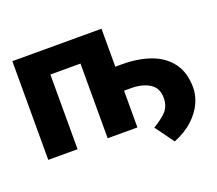

<svg xmlns="http://www.w3.org/2000/svg" viewBox="-115 -704 1127 998"><g transform="rotate(-20 448.5 -205.5)"><path d="M41 0V-545.9H534.2V-335.9H570.3Q661.6 -335.9 730.7 -310.3Q799.8 -284.7 838.6 -231.4Q877.4 -178.2 877.4 -94.7Q877.4 -54.7 858.2 -11.7Q838.9 31.2 797.9 69.8Q756.8 108.4 691.9 134.8L616.2 30.8Q659.7 5.4 686.8 -21.7Q713.9 -48.8 715.3 -94.7Q716.3 -151.9 675.5 -177.7Q634.8 -203.6 570.3 -203.1H534.2V0H369.6V-413.1H203.1V0Z"/></g></svg>

Font: Inter Tight ExtraBold
Style: Regular
Weight: 800
Designer: Rasmus Andersson
Foundry: rsms
Version: Version 3.004; ttfautohint (v1.8.4.7-5d5b)